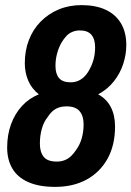

<svg xmlns="http://www.w3.org/2000/svg" viewBox="-20 -719 514 751"><path d="M196 12Q133 12 91 -6.5Q49 -25 28.5 -59.5Q8 -94 8 -142Q8 -191 23 -232.5Q38 -274 66 -304.5Q94 -335 132 -350Q104 -372 90.5 -403.5Q77 -435 77 -472Q77 -521 93 -562.5Q109 -604 139 -634.5Q169 -665 209.5 -682Q250 -699 299 -699Q354 -699 393 -681Q432 -663 453 -628Q474 -593 474 -543Q474 -506 462 -469Q450 -432 425.5 -401Q401 -370 364 -350Q397 -332 413.5 -300Q430 -268 430 -224Q430 -151 400.5 -98Q371 -45 318.5 -16.5Q266 12 196 12ZM202 -87Q219 -87 233 -92.5Q247 -98 258 -108.5Q269 -119 278 -133Q292 -152 299.5 -177.5Q307 -203 307 -233Q307 -266 291 -284.5Q275 -303 240 -303Q224 -303 210.5 -298.5Q197 -294 186 -284.5Q175 -275 167 -262Q151 -242 143.5 -215Q136 -188 136 -157Q136 -124 151 -105.5Q166 -87 202 -87ZM256 -397Q274 -397 288.5 -404Q303 -411 314 -423.5Q325 -436 333 -453Q342 -470 347 -490.5Q352 -511 352 -534Q352 -566 337.5 -583Q323 -600 292 -600Q277 -600 263.5 -594.5Q250 -589 240 -578.5Q230 -568 221 -553Q210 -534 203.5 -510.5Q197 -487 197 -461Q197 -430 211 -413.5Q225 -397 256 -397Z"/></svg>

Font: Archivo Condensed
Style: Bold Italic
Weight: 700
Width: 3
Italic angle: -10°
Designer: Hector Gatti
Foundry: Omnibus-Type
Version: Version 2.001